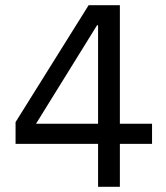

<svg xmlns="http://www.w3.org/2000/svg" viewBox="-20 -720 640 740"><path d="M40 -165.4H358V0H442V-165.4H566V-243H442V-700H321.6L40 -249.4ZM354 -622.6H358V-243H118.8Z"/></svg>

Font: CommitMonoV142 ExtLt
Style: Regular
Weight: 200
Monospace: yes
Designer: Eigil Nikolajsen
Foundry: Eigil Nikolajsen
Version: Version 1.142